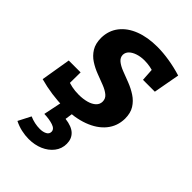

<svg xmlns="http://www.w3.org/2000/svg" viewBox="-237 -637 984 984"><g transform="rotate(45 255.0 -145.5)"><path d="M178 12Q136 12 90 5.5Q44 -1 1 -13L28 -175H114L113 -78L94 -105Q114 -97 137 -92Q160 -87 188 -87Q219 -87 244.5 -94Q270 -101 285 -115Q300 -129 300 -149Q300 -171 283 -185Q266 -199 239 -209.5Q212 -220 181.5 -231.5Q151 -243 124 -260.5Q97 -278 80 -305.5Q63 -333 63 -375Q64 -428 94 -466.5Q124 -505 177 -525.5Q230 -546 300 -546Q341 -546 387.5 -538.5Q434 -531 479 -517L453 -374H367L362 -453L385 -434Q366 -442 344.5 -446Q323 -450 303 -450Q275 -450 252.5 -442.5Q230 -435 217 -422.5Q204 -410 203 -392Q203 -372 220 -358Q237 -344 264.5 -333.5Q292 -323 323 -311Q354 -299 381.5 -281Q409 -263 426 -236Q443 -209 443 -168Q442 -113 409 -72.5Q376 -32 316.5 -10Q257 12 178 12ZM167 255Q141 255 114 249Q87 243 61 230L96 162Q133 178 171 178Q193 178 208.5 170Q224 162 224 146Q224 126 197 117Q170 108 133 107L155 0H235L228 48Q277 54 300 76Q323 98 323 134Q323 170 301.5 197.5Q280 225 245 240Q210 255 167 255Z"/></g></svg>

Font: Bitter Thin
Style: Bold Italic
Weight: 700
Italic angle: -9°
Version: Version 3.021